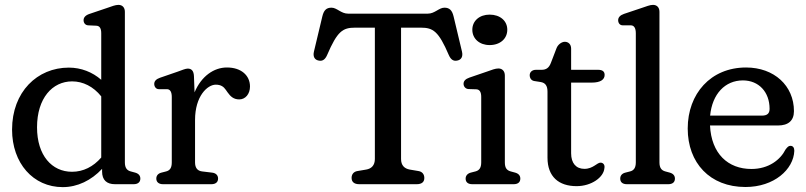

<svg xmlns="http://www.w3.org/2000/svg" viewBox="-20 -756 3308 788"><path d="M516.5 -52.5C501.5 -56.5 492.5 -66.5 492.5 -89.5V-707.5C492.5 -725 482.5 -736 466 -736C453.5 -736 438.5 -730 420 -723.5L347.5 -699C331 -693.5 323 -684.5 323 -673C323 -662 330 -652.5 342 -652L375 -650.5C388.5 -650 395.5 -640.5 395.5 -619.5V-428.5C359.5 -460 313 -478.5 262.5 -478.5C133 -478.5 29.5 -379 29.5 -224C29.5 -86.5 116 12 237.5 12C298 12 354.5 -15.5 399 -63V-52C399 -17 418 0 452 0H528.5C546 0 556 -8.5 556 -23C556 -35 549 -43.5 535 -47.5ZM275.5 -51C193 -51 132 -118 132 -233.5C132 -353 195 -422 276 -422C320.5 -422 363 -401 395.5 -360.5V-109.5C363 -72 322 -51 275.5 -51Z M847.5 0C865 0 875 -8.5 875 -23C875 -36 867 -45.5 850.5 -47.5L809 -52.5C790 -55 780.5 -67.5 780.5 -89.5V-263.5C780.5 -362 831.5 -408.5 865.5 -408.5C887 -408.5 898 -400 907 -387L914 -377C926 -360 939 -348 962 -348C987 -348 1006 -370 1006 -401C1006 -447 969 -479 912 -479C858 -479.5 806 -443 778.5 -377L776 -443.5C775 -466 765.5 -474.5 750.5 -474.5C741 -474.5 726.5 -468 709.5 -462L637 -437C621 -431.5 613 -423 613 -411.5C613 -400.5 620 -390 632 -390H665C678.5 -390 685 -378.5 685 -358V-89.5C685 -66.5 677 -56.5 662 -52.5L642.5 -47.5C628.5 -44 621.5 -35 621.5 -23C621.5 -8.5 632 0 649 0Z M1408.5 -700C1379.5 -700 1363 -724.5 1340.5 -724.5C1319 -724.5 1309 -713.5 1303 -689L1268.5 -544.5C1263.5 -523.5 1271.5 -510.5 1287.5 -507.5C1302.5 -504 1314 -510.5 1322.5 -530C1364.5 -628 1386.5 -642.5 1437.5 -642.5H1518.5V-103.5C1518.5 -77.5 1504.5 -63.5 1482.5 -60L1447 -54C1431 -51.5 1423 -40 1423 -26C1423 -9.5 1433.5 0 1454.5 0H1690C1711 0 1721.5 -9 1721.5 -25.5C1721.5 -40 1713.5 -51.5 1697.5 -54L1662 -60C1639.5 -64 1626 -77.5 1626 -103.5V-642.5H1707C1757.5 -642.5 1780 -628 1822 -530C1830.5 -510.5 1842 -504 1857 -507.5C1873 -510.5 1881 -523.5 1876 -544.5L1841.5 -689C1835.5 -713.5 1825 -724.5 1804 -724.5C1781.5 -724.5 1764.5 -700 1736 -700Z M1989.5 -571C2032.5 -571 2062 -597 2062 -634C2062 -670.5 2032.5 -696 1989.5 -696C1948 -696 1918.5 -670.5 1918.5 -634C1918.5 -597 1948 -571 1989.5 -571ZM2052 -446C2052 -463.5 2042 -475 2025.5 -475C2012.5 -475 1998 -469 1979.5 -462.5L1906.5 -437.5C1890.5 -432 1882.5 -423.5 1882.5 -412C1882.5 -401 1890.5 -391 1903 -390.5L1934.5 -389.5C1948 -389 1955 -379 1955 -358.5V-89.5C1955 -66.5 1946.5 -56.5 1931.5 -52.5L1912 -47.5C1899 -44 1891 -35 1891 -23C1891 -8 1901 0 1918.5 0H2088C2105.5 0 2115.5 -8 2115.5 -23C2115.5 -35 2108.5 -43.5 2094.5 -47.5L2076 -52.5C2060 -57 2052 -66.5 2052 -89.5Z M2445.5 -88.5C2430.5 -89.5 2415 -63 2378.5 -63C2344.5 -63 2324 -86 2324 -127V-417H2409C2445.5 -417 2461.5 -430 2461.5 -448.5C2461.5 -463 2452 -469.5 2435 -469.5H2324V-556.5C2324 -574 2313 -584.5 2298 -584.5C2286 -584.5 2270 -574 2264 -558L2241 -498C2233 -476.5 2220.5 -469.5 2202.5 -469.5H2179.5C2164 -469.5 2154 -460 2154 -447.5C2154 -435.5 2160.5 -425.5 2172.5 -423.5L2198 -419.5C2218.5 -416.5 2227 -403.5 2227 -380V-109C2227 -30.5 2273.5 8 2346.5 8C2407 8 2457.5 -28 2460.5 -65.5C2463.5 -79.5 2455.5 -88 2445.5 -88.5Z M2686.5 -707.5C2686.5 -725 2676.5 -736 2660 -736C2647 -736 2632.5 -729.5 2614 -723.5L2541 -699C2525 -693.5 2517 -684.5 2517 -673C2517 -662 2523.5 -652 2536 -652H2569C2582.5 -652 2589.5 -640.5 2589.5 -619.5V-89.5C2589.5 -66.5 2580.5 -56 2566 -52.5L2546.5 -47.5C2532.5 -44 2525.5 -35 2525.5 -23C2525.5 -8 2535.5 0 2553 0H2722.5C2740 0 2750 -8 2750 -23C2750 -35 2743 -43.5 2729 -47.5L2710.5 -52.5C2695.5 -56.5 2686.5 -66.5 2686.5 -89.5Z M3225 -157.5C3217 -158 3212 -153 3204 -142.5C3183 -100.5 3135 -62.5 3064 -62.5C2967.5 -62.5 2899.5 -125.5 2894 -241H3173C3215 -241 3238.5 -260.5 3238.5 -300C3238.5 -404 3157.5 -479 3042 -479C2896.5 -479 2802.5 -371 2802.5 -228.5C2802.5 -87.5 2893.5 11.5 3039.5 11.5C3157 11.5 3237 -60.5 3240 -137C3240 -150 3234.5 -157 3225 -157.5ZM3029 -426C3094 -426 3138.5 -378.5 3138.5 -309.5C3138.5 -290 3128.5 -281.5 3107 -281.5H2894.5C2903 -370.5 2956 -426 3029 -426Z"/></svg>

Font: dr Title
Style: Regular
Weight: 400
Version: Version 1.000;hotconv 1.0.109;makeotfexe 2.5.65596